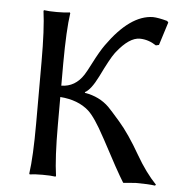

<svg xmlns="http://www.w3.org/2000/svg" viewBox="-49 -706 731 758"><g transform="rotate(5 316.0 -327.0)"><path d="M104 -444.8Q104 -573.7 94.2 -645L96.2 -647.9Q114.3 -645 147 -645Q179.7 -645 198.2 -647.9L200.2 -645Q190.4 -578.1 189.9 -444.8V-356.9Q245.1 -357.9 277.8 -408.7Q286.6 -422.4 303.2 -455.1Q328.6 -504.9 347.2 -530.8Q436.5 -656.7 526.9 -658.2Q548.3 -657.7 584 -647.9L588.9 -642.1L560.1 -550.8L547.9 -547.9Q517.1 -568.4 482.9 -568.8Q440.9 -568.8 392.6 -507.8Q390.1 -504.4 388.2 -502Q372.1 -480.5 335.9 -406.2Q308.6 -351.6 285.2 -339.8V-336.9Q343.8 -327.1 381.8 -289.6Q393.6 -277.8 429.2 -236.8Q469.7 -190.4 515.6 -110.4Q553.7 -44.4 596.2 0L592.8 3.9Q566.4 0 516.1 0Q509.8 0 466.8 3.9Q439 -40.5 376 -160.2Q373 -165 371.1 -168.9Q331.1 -243.7 303.7 -268.6Q261.2 -306.6 189.9 -312V-200.2Q189.9 -71.3 200.2 0L198.2 2.9Q180.2 0 147 0Q114.3 0 96.2 2.9L94.2 0Q104 -68.4 104 -200.2Z"/></g></svg>

Font: Linux Biolinum O
Style: Regular
Weight: 400
Designer: Philipp H. Poll
Foundry: Philipp H. Poll
Version: Version 1.0.4